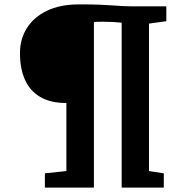

<svg xmlns="http://www.w3.org/2000/svg" viewBox="-20 -855 856 875"><path d="M282.5 -75.5V-385.5Q210.5 -385.5 163.5 -413Q116.5 -440.5 93.8 -491.5Q71 -542.5 71 -613Q71 -676.5 102.2 -726.5Q133.5 -776.5 193.5 -805.8Q253.5 -835 340.5 -835Q395 -835 429.8 -833.8Q464.5 -832.5 490.2 -830.5Q516 -828.5 542.2 -827.2Q568.5 -826 605 -826H738V-758.5L659 -747.5V-75.5L726.5 -65V0H534.5V-751.5Q517.5 -753.5 495.8 -754.8Q474 -756 446 -756Q433.5 -756 422 -755.5Q410.5 -755 408 -754.5V0H184.5V-65Z"/></svg>

Font: Merriweather Light 18pt Black
Style: Regular
Weight: 900
Version: Version 2.100